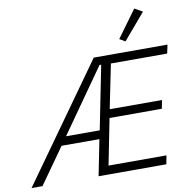

<svg xmlns="http://www.w3.org/2000/svg" viewBox="-132 -1041 1138 1139"><g transform="rotate(-10 437.0 -471.5)"><path d="M799 -916 666 -760 632 -780 751 -943ZM370 0 413 -216H185L32 0H-34L464 -698H908L897 -646H558L504 -380H819L809 -329H494L439 -52H788L778 0ZM500 -649H490L221 -267H424Z"/></g></svg>

Font: IBM Plex Sans Light
Style: Italic
Weight: 300
Italic angle: -11.31°
Designer: Mike Abbink, Paul van der Laan, Pieter van Rosmalen
Foundry: Bold Monday
Version: Version 3.0